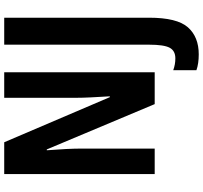

<svg xmlns="http://www.w3.org/2000/svg" viewBox="-46 -708 963 911"><g transform="rotate(-90 435.5 -252.5)"><path d="M548 -714H427V-372Q427 -342 429 -302Q431 -262 434 -213H430L216 -714H65V0H186V-349Q186 -379 184 -420Q182 -461 178 -512H182L397 0H548ZM807 -27V-714H679V-27Q679 44 664.5 71Q650 98 614 98Q585 98 558 88V198Q589 209 633 209Q716 209 761.5 157.5Q807 106 807 -27Z"/></g></svg>

Font: Noto Sans UI Condensed
Style: Bold
Weight: 700
Width: 3
Designer: Monotype Design Team
Foundry: Monotype Imaging Inc.
Version: 1.001